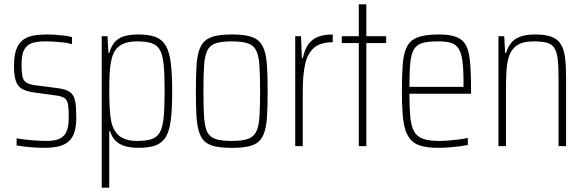

<svg xmlns="http://www.w3.org/2000/svg" viewBox="-20 -678 2718 891"><path d="M186 8Q165 8 141 6.5Q117 5 95 2.5Q73 0 57 -3V-36Q74 -33 91 -31Q108 -29 125.5 -27.5Q143 -26 161 -25Q179 -24 197 -24Q238 -24 260 -36Q282 -48 290.5 -72Q299 -96 299 -133Q299 -171 296 -191.5Q293 -212 281 -221.5Q269 -231 240 -235L131 -250Q98 -255 79 -267.5Q60 -280 52.5 -305.5Q45 -331 45 -373Q45 -421 56 -449.5Q67 -478 87 -493Q107 -508 135.5 -513Q164 -518 198 -518Q218 -518 239 -516.5Q260 -515 280 -512.5Q300 -510 314 -506V-473Q298 -478 278.5 -480.5Q259 -483 236 -484.5Q213 -486 186 -486Q155 -486 131 -479Q107 -472 93.5 -449.5Q80 -427 80 -380Q80 -346 83.5 -326Q87 -306 100 -296.5Q113 -287 139 -283L247 -269Q287 -264 305.5 -250Q324 -236 329 -208Q334 -180 334 -133Q334 -94 326 -67Q318 -40 300.5 -23.5Q283 -7 255 0.5Q227 8 186 8Z M452 193V-510H479L483 -432H487Q497 -467 515 -485.5Q533 -504 560 -511Q587 -518 622 -518Q671 -518 701.5 -506.5Q732 -495 749 -466.5Q766 -438 772.5 -386.5Q779 -335 779 -255Q779 -175 773 -123.5Q767 -72 750 -43.5Q733 -15 702.5 -3.5Q672 8 622 8Q586 8 559.5 0Q533 -8 516 -25Q499 -42 491 -69H487V193ZM615 -24Q657 -24 682.5 -32Q708 -40 721.5 -63.5Q735 -87 739.5 -133Q744 -179 744 -255Q744 -332 739.5 -378Q735 -424 721.5 -447Q708 -470 682.5 -478Q657 -486 615 -486Q566 -486 537 -466.5Q508 -447 498 -404Q491 -375 489 -341.5Q487 -308 487 -255Q487 -205 489.5 -170Q492 -135 496 -115Q507 -67 536 -45.5Q565 -24 615 -24Z M1056 8Q1009 8 978.5 1.5Q948 -5 930 -21.5Q912 -38 903 -68Q894 -98 891.5 -143.5Q889 -189 889 -254Q889 -319 891.5 -365Q894 -411 903 -441Q912 -471 930 -487.5Q948 -504 978.5 -511Q1009 -518 1056 -518Q1102 -518 1132.5 -511Q1163 -504 1181 -487.5Q1199 -471 1208 -441Q1217 -411 1219.5 -365Q1222 -319 1222 -254Q1222 -189 1219.5 -143.5Q1217 -98 1208 -68Q1199 -38 1181 -21.5Q1163 -5 1132.5 1.5Q1102 8 1056 8ZM1055 -24Q1103 -24 1129.5 -33Q1156 -42 1168.5 -66Q1181 -90 1184 -135.5Q1187 -181 1187 -254Q1187 -327 1184 -373Q1181 -419 1169 -443.5Q1157 -468 1130 -477Q1103 -486 1055 -486Q1008 -486 981 -477Q954 -468 942 -443.5Q930 -419 927 -373Q924 -327 924 -254Q924 -181 927 -135.5Q930 -90 941.5 -66Q953 -42 980 -33Q1007 -24 1055 -24Z M1350 0V-510H1377L1381 -408H1385Q1394 -450 1412 -474Q1430 -498 1458 -508Q1486 -518 1524 -518V-482Q1467 -482 1437 -456Q1407 -430 1396 -380Q1385 -330 1385 -259V0Z M1645 0V-478H1566V-510H1645V-658H1680V-510H1772V-478H1680V0Z M2015 8Q1970 8 1939.5 0.5Q1909 -7 1890.5 -25Q1872 -43 1862 -73Q1852 -103 1848.5 -147.5Q1845 -192 1845 -254Q1845 -329 1849 -380Q1853 -431 1868.5 -461.5Q1884 -492 1919 -505Q1954 -518 2015 -518Q2058 -518 2085.5 -510.5Q2113 -503 2129.5 -485.5Q2146 -468 2153.5 -438Q2161 -408 2163.5 -363Q2166 -318 2166 -256V-243H1880Q1880 -178 1884 -135.5Q1888 -93 1901.5 -68.5Q1915 -44 1943 -34Q1971 -24 2019 -24Q2040 -24 2064 -26Q2088 -28 2111 -31Q2134 -34 2151 -38V-5Q2136 -2 2113 1Q2090 4 2064.5 6Q2039 8 2015 8ZM2131 -256V-296Q2131 -360 2125.5 -398Q2120 -436 2106.5 -455Q2093 -474 2070 -480Q2047 -486 2012 -486Q1967 -486 1940.5 -478.5Q1914 -471 1901 -449Q1888 -427 1884 -385.5Q1880 -344 1880 -275H2149Z M2293 0V-510H2320L2324 -432H2328Q2336 -458 2351 -477.5Q2366 -497 2393 -507.5Q2420 -518 2464 -518Q2511 -518 2539 -507.5Q2567 -497 2582 -473.5Q2597 -450 2602 -412Q2607 -374 2607 -320V0H2572V-315Q2572 -371 2568 -404.5Q2564 -438 2552 -456Q2540 -474 2517 -480Q2494 -486 2456 -486Q2408 -486 2381.5 -469Q2355 -452 2344 -422Q2333 -392 2330.5 -351.5Q2328 -311 2328 -264V0Z"/></svg>

Font: Saira Condensed Thin
Style: Regular
Weight: 250
Width: 3
Designer: Hector Gatti with collaboration of the Omnibus-Type team
Foundry: Omnibus-Type
Version: Version 1.101